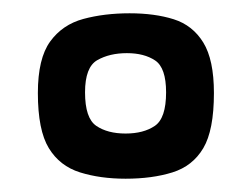

<svg xmlns="http://www.w3.org/2000/svg" viewBox="-20 -656 378 289"><path d="M37 -516Q37 -568 55.5 -593.5Q74 -619 105.5 -627.5Q137 -636 175 -636Q213 -636 241.5 -627Q270 -618 286 -592Q302 -566 302 -516Q302 -460 286 -433Q270 -406 239.5 -396.5Q209 -387 169 -387Q131 -387 100.5 -396.5Q70 -406 53.5 -433Q37 -460 37 -516ZM108 -517Q108 -478 125 -466.5Q142 -455 169 -455Q196 -455 213 -466.5Q230 -478 230 -517Q230 -554 213.5 -565Q197 -576 171 -576Q145 -576 126.5 -565.5Q108 -555 108 -517Z"/></svg>

Font: Genos Thin ExtraBold
Style: Regular
Weight: 800
Version: Version 1.010